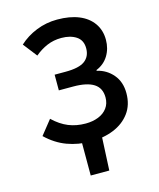

<svg xmlns="http://www.w3.org/2000/svg" viewBox="-125 -754 850 1029"><g transform="rotate(-15 300.0 -239.0)"><path d="M249 188V0L362 -19L352 188ZM297 12Q228 12 167 -10.5Q106 -33 54 -83L117 -162Q158 -123 201 -105.5Q244 -88 296 -88Q335 -88 366.5 -100.5Q398 -113 416 -137.5Q434 -162 434 -196Q434 -248 396 -272.5Q358 -297 282 -297H202V-384H262Q338 -384 370 -408Q402 -432 402 -477Q402 -522 369.5 -543.5Q337 -565 287 -565Q244 -565 207.5 -549.5Q171 -534 139 -507L79 -584Q120 -622 175 -644Q230 -666 291 -666Q361 -666 411 -645.5Q461 -625 488.5 -586Q516 -547 516 -494Q516 -445 492.5 -406.5Q469 -368 425 -350V-346Q478 -334 513 -293Q548 -252 548 -189Q548 -124 514.5 -79Q481 -34 424.5 -11Q368 12 297 12Z"/></g></svg>

Font: Source Code Pro SemiBold
Style: Regular
Weight: 600
Monospace: yes
Designer: Paul D. Hunt, Teo Tuominen
Foundry: Adobe Systems Incorporated
Version: Version 1.018;hotconv 1.0.116;makeotfexe 2.5.65601